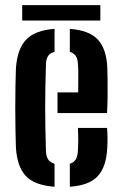

<svg xmlns="http://www.w3.org/2000/svg" viewBox="-20 -720 474 748"><path d="M42 -145.5Q41 -175 40.2 -216Q39.5 -257 39.5 -301.2Q39.5 -345.5 40.2 -385.5Q41 -425.5 42 -453Q47 -529.5 82.2 -566Q117.5 -602.5 192.5 -607.5V-518Q174.5 -513.5 167 -501.5Q159.5 -489.5 159 -469.5Q157.5 -424 156.8 -382.2Q156 -340.5 156 -300.2Q156 -260 156.8 -219Q157.5 -178 159 -133Q159.5 -111 167.5 -99Q175.5 -87 192.5 -82V7.5Q114.5 2 80.5 -34.5Q46.5 -71 42 -145.5ZM252 7.5V-82Q268 -87 275.2 -99.2Q282.5 -111.5 283.5 -133.5Q284.5 -148.5 284.8 -170.8Q285 -193 283.5 -221.5H397Q398.5 -210 398.8 -185.8Q399 -161.5 398 -145.5Q394.5 -70 360.8 -33.8Q327 2.5 252 7.5ZM204 -279.5V-360H284.5Q285 -383 285 -405.5Q285 -428 284.8 -445.2Q284.5 -462.5 283.5 -469.5Q283 -490.5 275.2 -502Q267.5 -513.5 252 -518V-607.5Q327 -602 360.8 -566.2Q394.5 -530.5 398 -457.5Q398.5 -445.5 399 -415.8Q399.5 -386 399.2 -349Q399 -312 397 -279.5ZM66.5 -700H371V-640H66.5Z"/></svg>

Font: Big Shoulders Stencil Text Thin
Style: Bold
Weight: 700
Version: Version 2.001